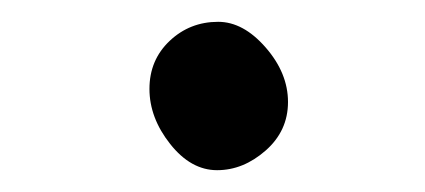

<svg xmlns="http://www.w3.org/2000/svg" viewBox="-20 -136 390 176"><path d="M180 -116Q203 -116 223.5 -92.5Q244 -69 244 -42.5Q244 -16 223.5 2Q203 20 179 20Q155 20 136 -4Q117 -28 117 -54.5Q117 -81 135.5 -98.5Q154 -116 180 -116Z"/></svg>

Font: Moon Stars Kai
Style: Bold
Weight: 700
Designer: GuiWonder
Version: Version 1.101